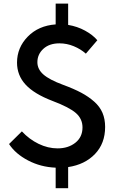

<svg xmlns="http://www.w3.org/2000/svg" viewBox="-20 -895 635 1041"><path d="M281.8 14.1Q200.9 10.9 132.3 -25Q63.6 -60.9 29.1 -114.1L98.6 -182.7Q138.2 -140 189.1 -115.2Q240 -90.5 292.3 -90.5Q350 -90.5 388.6 -121.1Q427.3 -151.8 427.3 -204.1Q427.3 -250.5 391.8 -281.8Q356.4 -313.2 263.6 -348.2Q165 -385.9 118.6 -436.4Q72.3 -486.8 72.3 -555.5Q72.3 -636.8 130.5 -696.4Q188.6 -755.9 281.8 -762.7V-875.5H349.5V-760Q399.1 -751.8 441.1 -728.9Q483.2 -705.9 507.7 -676.8L445.5 -604.1Q417.3 -629.1 379.8 -644.5Q342.3 -660 302.3 -660Q247.3 -660 215 -630.2Q182.7 -600.5 182.7 -557.7Q182.7 -520 215 -491.4Q247.3 -462.7 322.3 -435Q380.5 -413.6 420.5 -392.3Q460.5 -370.9 490.9 -343.9Q521.4 -316.8 535.7 -283.2Q550 -249.5 550 -206.8Q550 -117.3 495 -60Q440 -2.7 349.5 10.9V125.5H281.8Z"/></svg>

Font: Spartan MB SemBd
Style: Regular
Weight: 600
Designer: Matt Bailey, Mirko Velimirovic
Foundry: Matt Bailey
Version: Version 1.005